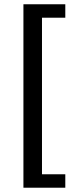

<svg xmlns="http://www.w3.org/2000/svg" viewBox="-20 -728 364 900"><path d="M89.8 151.9V-708H286.1V-645H176.8V88.9H286.1V151.9Z"/></svg>

Font: Source Sans Pro Semibold
Style: Regular
Weight: 600
Designer: Paul D. Hunt
Foundry: Adobe Systems Incorporated
Version: Version 2.020;PS 2.0;hotconv 1.0.86;makeotf.lib2.5.63406